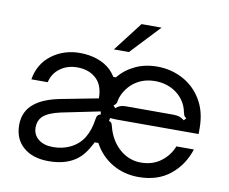

<svg xmlns="http://www.w3.org/2000/svg" viewBox="-83 -868 1172 982"><g transform="rotate(10 503.5 -376.5)"><path d="M48 -147Q48 -219 102 -261Q146 -296 229 -313L426 -351Q426 -416 392 -450Q354 -488 290 -488Q239 -488 201.5 -460.5Q164 -433 154 -387H69Q83 -470 145.5 -516.5Q208 -563 291 -563Q340 -563 382 -548.5Q424 -534 453 -506Q466 -493 480 -472H493Q528 -515 579 -539Q630 -563 693 -563Q764 -563 825 -531Q886 -499 923 -437.5Q960 -376 960 -290V-260H565Q558 -260 537.5 -260Q517 -260 500 -262L497 -246Q506 -244 509.5 -239.5Q513 -235 515.5 -224.5Q518 -214 521 -205Q542 -141 588.5 -103Q635 -65 694 -65Q754 -65 797 -97Q840 -129 859 -178H950Q923 -94 858 -42Q793 10 695 10Q619 10 558 -26Q497 -62 463 -126H444Q426 -90 407.5 -66Q389 -42 365 -26Q311 10 228 10Q145 10 96.5 -32Q48 -74 48 -147ZM517 -316Q528 -326 539.5 -330.5Q551 -335 568 -335H816Q835 -335 848 -330.5Q861 -326 873 -316L884 -328Q874 -335 871.5 -340.5Q869 -346 867 -355Q864 -373 857 -389Q836 -436 792.5 -462Q749 -488 695 -488Q640 -488 598.5 -462Q557 -436 534 -389Q525 -370 523 -355Q522 -346 519 -341Q516 -336 506 -328ZM326 -84Q371 -106 395 -145.5Q419 -185 427 -241Q430 -270 450 -271L447 -287L247 -246Q183 -232 156 -207Q133 -184 133 -149Q133 -111 161.5 -88Q190 -65 238 -65Q286 -65 326 -84ZM536 -611H458L575 -763H679Z"/></g></svg>

Font: Open Sauce Sans
Style: Regular
Weight: 400
Designer: Alfredo Marco Pradil
Foundry: Creative Sauce Fz LLC
Version: Version 1.477